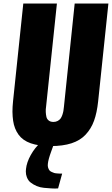

<svg xmlns="http://www.w3.org/2000/svg" viewBox="-20 -830 645 1107"><path d="M314.9 256.3 338.4 170.9H324.7C323.1 170.9 318.1 170.6 309.8 169.9C301.5 169.3 295.7 168.4 292.2 167.2C288.8 166.1 284 164.1 277.8 161.4C271.6 158.6 267.2 155.3 264.4 151.4C261.6 147.5 259.3 142.4 257.3 136.2C255.4 130 254.9 122.9 255.9 114.7C257.5 97.8 263.9 74.1 275.1 43.7C286.4 13.3 292.8 -4.6 294.4 -9.8H215.8C192.7 10.7 173.3 35.2 157.5 63.5C141.7 91.8 132.5 118.7 129.9 144C129.2 148.9 128.9 153.6 128.9 158.2C128.9 170.6 130.9 181.6 134.8 191.4C140 205.1 147.5 215.5 157.2 222.7C167 230.5 178.5 237.1 191.7 242.7C204.8 248.2 218.6 251.6 232.9 252.9C247.2 254.2 261.6 255.4 275.9 256.3C283 256.7 289.9 256.9 296.4 257.1C302.9 257.2 309.1 257 314.9 256.3ZM272.9 12.2C319.5 12.2 359.3 6.8 392.3 -3.9C425.4 -14.6 452.5 -31.2 473.6 -53.7C494.8 -76.2 511 -102.9 522.2 -133.8C533.4 -164.7 541.3 -202.1 545.9 -246.1L605 -809.6H410.6L348.6 -214.4C347.7 -204.9 346.6 -196.9 345.5 -190.2C344.3 -183.5 342.3 -175.9 339.4 -167.2C336.4 -158.6 332.9 -151.6 328.9 -146.2C324.8 -140.9 319.3 -136.3 312.3 -132.6C305.3 -128.8 297.2 -127 288.1 -127C276.7 -127 267.6 -129.7 260.7 -135.3C253.9 -140.8 249.5 -147.8 247.6 -156.2C245.6 -164.7 244.4 -174.1 243.9 -184.3C243.4 -194.6 244 -204.6 245.6 -214.4L308.1 -809.6H114.3L55.2 -246.1C52.9 -224.6 51.8 -204.6 51.8 -186C52.1 -166.8 53.4 -149.4 55.7 -133.8C60.2 -102.9 70.6 -76.2 86.9 -53.7C103.2 -31.2 126.6 -14.6 157.2 -3.9C187.8 6.8 226.4 12.2 272.9 12.2Z"/></svg>

Font: Oswald
Style: Heavy
Weight: 800
Designer: Vernon Adams
Foundry: Vernon Adams
Version: 3.0; ttfautohint (v0.95.6-bc232) -l 8 -r 50 -G 200 -x 0 -w "